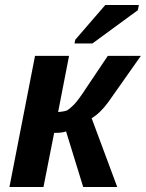

<svg xmlns="http://www.w3.org/2000/svg" viewBox="-20 -753 587 773"><path d="M18 0 121 -528H258L214 -302Q240 -304 251 -309Q262 -316 279 -333Q297 -352 330 -403L414 -528H547L416 -342Q384 -298 349 -277L452 0H315L246 -224Q232 -218 198 -218L155 0ZM352 -578H280L283 -593L404 -733H539L535 -712Z"/></svg>

Font: Libra Sans
Style: Bold Italic
Weight: 700
Italic angle: -12°
Foundry: Context Ltd
Version: Version 1.002